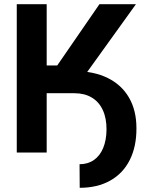

<svg xmlns="http://www.w3.org/2000/svg" viewBox="-20 -727 708 915"><path d="M238.8 -388.1H335.2Q426.8 -388.1 493.2 -355.4Q559.6 -322.8 594.9 -261.6Q630.2 -200.5 630.2 -116.2Q630.7 -28.6 598.4 35.5Q566.1 99.6 505 133.8Q443.9 168 359.9 168L359.1 55.6Q398.5 55.6 427.3 35.6Q456.2 15.7 471.6 -21.4Q487 -58.5 487.6 -108.6Q488.1 -162.8 470 -202.2Q451.9 -241.5 417.4 -262.1Q382.9 -282.7 335.2 -282.7H238.8ZM59.9 -707H202.5V-415H252.7L453.9 -707H627.8L322.7 -282.7H202.5V0H59.9Z"/></svg>

Font: Pretendard Std Variable
Style: Regular
Weight: 400
Designer: Base glyphs from Inter by Rasmus Andersson; Hangeul glyphs from Noto Sans CJK(Source Han Sans) by Jang Soo-young and Kan
Foundry: Kil Hyung-jin
Version: Version 1.309;Glyphs 3.2 (3225)